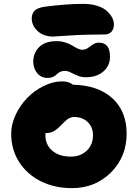

<svg xmlns="http://www.w3.org/2000/svg" viewBox="-20 -949 704 981"><path d="M252 -762.2Q202.1 -762.2 172.1 -790.5Q142.1 -818.8 142.1 -855Q142.1 -878.4 156.5 -894Q170.9 -909.7 210.9 -915Q319.8 -929.2 405.8 -929.2Q446.8 -929.2 478.5 -918.7Q510.3 -908.2 527.6 -891.6Q544.9 -875 553.5 -858.2Q562 -841.3 562 -825.2Q562 -800.8 549.6 -786.9Q537.1 -772.9 515.1 -772.9Q416.5 -772.9 335.4 -767.6Q254.4 -762.2 252 -762.2ZM418.9 -554.2Q397 -554.2 377.2 -562.3Q357.4 -570.3 341.3 -578.6Q325.2 -586.9 312 -586.9Q297.4 -586.9 286.4 -581.3Q275.4 -575.7 269.3 -568.8Q263.2 -562 251.2 -556.4Q239.3 -550.8 223.1 -550.8Q190.4 -550.8 170.2 -575.2Q149.9 -599.6 149.9 -633.8Q149.9 -678.2 180.2 -708.5Q210.4 -738.8 269 -738.8Q292.5 -738.8 314 -731.9Q335.4 -725.1 348.4 -716.8Q361.3 -708.5 375.2 -701.7Q389.2 -694.8 398.9 -694.8Q416.5 -694.8 429.2 -703.9Q441.9 -712.9 454.8 -721.9Q467.8 -731 485.8 -731Q542 -731 542 -659.2Q542 -612.8 507.8 -583.5Q473.6 -554.2 418.9 -554.2ZM347.2 12.2Q258.3 12.2 187.5 -23.4Q116.7 -59.1 76.9 -122.6Q37.1 -186 37.1 -266.1Q37.1 -314 60.1 -362.8Q83 -411.6 119.4 -449Q155.8 -486.3 203.4 -509.8Q251 -533.2 296.9 -533.2Q333 -533.2 353 -516.1Q482.4 -513.2 554.7 -446.5Q627 -379.9 627 -266.1Q627 -147.5 546.6 -67.6Q466.3 12.2 347.2 12.2ZM211.9 -258.8Q211.9 -209 247.1 -179Q282.2 -148.9 341.8 -148.9Q391.6 -148.9 423.3 -179.2Q455.1 -209.5 455.1 -257.8Q455.1 -299.8 428.2 -325.4Q401.4 -351.1 358.9 -351.1Q354.5 -351.1 350.3 -350.6Q346.2 -350.1 342 -348.4Q337.9 -346.7 335 -345.7Q332 -344.7 327.4 -341.3Q322.8 -337.9 320.8 -336.7Q318.8 -335.4 313.5 -330.3Q308.1 -325.2 306.4 -323.5Q304.7 -321.8 298.3 -315.4Q292 -309.1 290 -307.1Q268.6 -285.6 252.4 -277.3Q236.3 -269 212.9 -269Q211.9 -266.1 211.9 -258.8Z"/></svg>

Font: Shantell Sans Normal
Style: Regular
Weight: 800
Designer: Stephen Nixon, Anya Danilova, Shantell Martin
Foundry: Arrow Type
Version: Version 1.006;[559af2be0]